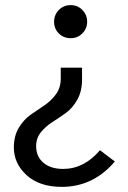

<svg xmlns="http://www.w3.org/2000/svg" viewBox="-20 -514 501 749"><path d="M256 -365Q228 -365 209.5 -383.5Q191 -402 191 -429Q191 -456 209.5 -475Q228 -494 256 -494Q283 -494 301.5 -475Q320 -456 320 -429Q320 -403 301.5 -384Q283 -365 256 -365ZM221 215Q134 215 84 169.5Q34 124 34 61Q34 17 53 -15Q72 -47 99 -66Q126 -85 152.5 -102.5Q179 -120 198 -146Q217 -172 217 -207V-250H300V-203Q300 -158 281.5 -125Q263 -92 236.5 -73Q210 -54 184 -37.5Q158 -21 139.5 2Q121 25 121 56Q121 97 149.5 121Q178 145 226 145Q308 145 370 72L428 116Q344 215 221 215Z"/></svg>

Font: Sedus Text
Style: Regular
Weight: 400
Designer: TypeMates
Foundry: TypeMates, Runge Thomsen GbR
Version: Version 4.202;PS 004.202;hotconv 1.0.88;makeotf.lib2.5.64775